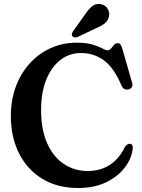

<svg xmlns="http://www.w3.org/2000/svg" viewBox="-20 -929 714 965"><path d="M647.5 -186Q644 -137.5 610.2 -91Q576.5 -44.5 516.2 -14.2Q456 16 372.5 16Q268.5 16 192.8 -30.2Q117 -76.5 75.8 -158Q34.5 -239.5 34.5 -346.5Q34.5 -425.5 59.2 -492.8Q84 -560 129 -609.8Q174 -659.5 234.5 -687Q295 -714.5 366 -714.5Q414.5 -714.5 445.5 -705Q476.5 -695.5 494 -685.8Q511.5 -676 521 -676Q530.5 -676 537.8 -685Q545 -694 552.8 -703Q560.5 -712 570.5 -712Q580 -712 585 -706.2Q590 -700.5 594.5 -685.5L644.5 -511Q648 -499.5 642.2 -490.5Q636.5 -481.5 624.5 -479.5Q601 -475 590.5 -499.5Q551.5 -590.5 501.2 -626.5Q451 -662.5 387 -662.5Q328 -662.5 282.8 -627Q237.5 -591.5 212 -527.2Q186.5 -463 186.5 -376.5Q186.5 -277.5 217 -209Q247.5 -140.5 300.8 -105Q354 -69.5 421.5 -69.5Q485 -69.5 532.2 -100.5Q579.5 -131.5 607.5 -190Q621.5 -209.5 635.5 -206Q648 -203.5 647.5 -186ZM407.5 -856.5Q425.5 -884 444.5 -898.5Q463.5 -913 488 -908Q510.5 -903 521.2 -884.8Q532 -866.5 528 -848Q523.5 -825.5 507 -812Q490.5 -798.5 463.5 -787.5L370 -743Q363.5 -740.5 356 -741Q348.5 -741.5 344 -746.5Q339.5 -752.5 341.5 -759Q343.5 -765.5 347.5 -772.5Z"/></svg>

Font: Fraunces 72pt Soft SemiBold
Style: Regular
Weight: 600
Version: Version 1.000;[b76b70a41]